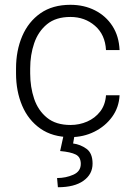

<svg xmlns="http://www.w3.org/2000/svg" viewBox="-20 -558 556 795"><path d="M272 -40.5Q308.6 -40.5 341.1 -54.7Q373.5 -68.8 394.8 -96.2Q416 -123.5 418.9 -163.6H475.1Q472.7 -113.3 444.3 -74.2Q416 -35.2 370.8 -12.7Q325.7 9.8 272 9.8Q197.8 9.8 147.5 -25.4Q97.2 -60.5 71.8 -120.4Q46.4 -180.2 46.4 -253.9V-274.4Q46.4 -348.6 72 -408.4Q97.7 -468.3 147.7 -503.2Q197.8 -538.1 271.5 -538.1Q328.1 -538.1 373.3 -515.1Q418.5 -492.2 445.6 -450.2Q472.7 -408.2 475.1 -350.6H418.9Q415.5 -414.6 373.3 -451.2Q331.1 -487.8 271.5 -487.8Q211.4 -487.8 174.8 -457.8Q138.2 -427.7 121.6 -379.2Q105 -330.6 105 -274.4V-253.9Q105 -197.8 121.3 -149.2Q137.7 -100.6 174.6 -70.6Q211.4 -40.5 272 -40.5ZM242.7 4.9H288.1L282.7 36.1Q313 40 338.1 58.1Q363.3 76.2 363.3 119.6Q363.3 163.6 325.7 190.4Q288.1 217.3 219.7 217.3L216.3 179.2Q252.4 179.2 283.4 165.5Q314.5 151.9 314.5 120.6Q314.5 92.3 293.5 81.8Q272.5 71.3 229 67.4Z"/></svg>

Font: Vazirmatn RD UI FD ExtraLight
Style: Regular
Weight: 200
Designer: Saber Rastikerdar
Foundry: Saber Rastikerdar
Version: Version 33.003